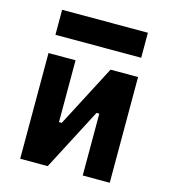

<svg xmlns="http://www.w3.org/2000/svg" viewBox="-109 -820 804 908"><g transform="rotate(15 293.0 -366.0)"><path d="M170.9 0V-214.8H219.7L377.4 -517.6H411.6V-302.7H366.2L208.5 0ZM73.7 0V-517.6H206.1V0ZM379.9 0V-517.6H512.2V0ZM83 -609.4V-731.9H502.9V-609.4Z"/></g></svg>

Font: Cascadia Code
Style: Regular
Weight: 400
Monospace: yes
Designer: Aaron Bell
Foundry: Saja Typeworks
Version: Version 2106.017